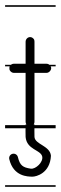

<svg xmlns="http://www.w3.org/2000/svg" viewBox="-22 -483 234 735"><path d="M-2.5 -463V-457H191V-463ZM-2.5 -235V-229H191V-235ZM-2.5 -4V8H191V-4ZM-2.5 226V232H191V226ZM93 -341C84 -341 76 -333 76 -323V-239H31C25 -239 19 -236 16 -230C14 -228 14 -225 14 -222C14 -219 14 -216 16 -213C19 -208 25 -204 31 -204H76V-17C76 -11 79 -5 85 -2C87 -1 90 0 93 0C96 0 99 -1 102 -2C107 -5 110 -11 110 -17V-204H156C162 -204 168 -208 171 -213C173 -216 174 -219 174 -222C174 -225 173 -228 171 -230C168 -236 162 -239 156 -239H110V-323C110 -328 109 -333 105 -336C102 -339 98 -341 93 -341ZM110 41.3C109.3 32.4 110 2.3 110 -6.7H76C76 2.3 75.2 32.4 76 41.3C80.4 90.4 133.3 90 139.5 115.8C144.6 137.6 114.3 165.3 96 162.7C65.7 158.3 54.2 150.6 46.5 118.4C44.4 109.3 35.2 103.6 26 105.8C16.9 108 11.3 117.2 13.5 126.3C29.4 193 84.2 193.1 102 193.3C116.2 193.5 169.6 180.4 173 113.3C169.7 74.7 111.9 70.1 110 41.3Z"/></svg>

Font: LetsTraceRuled
Style: Medium
Weight: 500
Version: Version 003.000